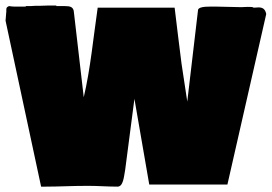

<svg xmlns="http://www.w3.org/2000/svg" viewBox="-33 -700 993 702"><path d="M273.2 -344.5 237.3 -654.3C236.3 -674.8 223.6 -677.7 205.1 -677.7H172.9V-679.7H140.6C129.9 -679.7 120.1 -678.7 109.4 -678.7H95.7C87.9 -678.7 84 -677.7 79.1 -677.7H62.5C62.5 -675.8 57.6 -675.8 52.7 -675.8H20.5C13.7 -675.8 6.8 -676.8 0 -677.7C-11.7 -672.9 -9.8 -668 -9.8 -659.2L-12.7 -624.4L117.3 -17.6L132.8 -17.6C182.6 -17.6 229.5 -20.5 289.1 -20.5C325.2 -20.5 360.4 -17.6 396.5 -17.6C418 -17.6 419.9 -53.7 424.8 -80.1L458.5 -338.6L512.7 -25.4H798.5L940.4 -648.7C936.5 -669.2 924.8 -672.9 912.1 -672.9C906.2 -672.9 899.4 -671.9 894.5 -671.9C891.6 -674.8 883.8 -674.8 873 -674.8C864.3 -674.8 854.5 -673.8 849.6 -673.8C818.4 -673.8 791 -675.8 759.8 -675.8C734.4 -675.8 696.1 -678.2 691.2 -664.5L651.7 -328.7L630.8 -466.7C621.9 -532.3 614 -605.8 605.5 -671.9H324.2C308.5 -564.5 297.5 -446.7 273.2 -344.5Z"/></svg>

Font: Bowlby One SC
Style: Regular
Weight: 400
Width: 1
Version: Version 1.2